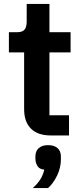

<svg xmlns="http://www.w3.org/2000/svg" viewBox="-20 -685 414 971"><path d="M237 0Q171 0 136.5 -34.5Q102 -69 102 -133V-420H25V-522H65Q94 -522 104.5 -535.5Q115 -549 115 -576V-665H230V-522H337V-420H230V-102H329V0ZM223 49Q254 49 271 64Q288 79 288 107V120Q288 163 269 202.5Q250 242 223 266H146Q170 244 183.5 223Q197 202 204 173Q179 171 169 154Q159 137 159 117V107Q159 79 176 64Q193 49 223 49Z"/></svg>

Font: IBM Plex Sans SmBld
Style: Regular
Weight: 600
Designer: Mike Abbink, Paul van der Laan, Pieter van Rosmalen
Foundry: Bold Monday
Version: Version 3.005